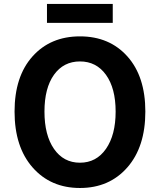

<svg xmlns="http://www.w3.org/2000/svg" viewBox="-20 -938 810 972"><path d="M53.7 -373Q53.7 -550.8 144.5 -652.3Q235.4 -753.9 384.8 -753.9Q534.2 -753.9 625 -652.3Q715.8 -550.8 715.8 -373Q715.8 -194.3 624.5 -90.3Q533.2 13.7 384.8 13.7Q236.3 13.7 145 -90.3Q53.7 -194.3 53.7 -373ZM253.4 -184.1Q301.8 -114.3 384.8 -114.3Q467.8 -114.3 516.6 -184.6Q565.4 -254.9 565.4 -373Q565.4 -491.2 516.6 -559.1Q467.8 -627 384.8 -627Q301.8 -627 253.4 -559.6Q205.1 -492.2 205.1 -373Q205.1 -253.9 253.4 -184.1ZM217.8 -822.3V-918H550.8V-822.3Z"/></svg>

Font: Gen Shin Gothic Bold
Style: Bold
Weight: 700
Designer: [Source Han Sans]
Ryoko NISHIZUKA  (kana & ideographs); Paul D. Hunt (Latin, Greek & Cyrillic); Wenlong ZHANG  (bopomofo
Version: Version 1.002.20150607